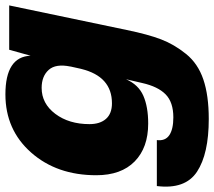

<svg xmlns="http://www.w3.org/2000/svg" viewBox="-73 -527 792 710"><g transform="rotate(-90 323.0 -172.0)"><path d="M567 -99Q551 -21 532.5 27.5Q514 76 478.5 120Q443 164 384 184Q325 204 238 204Q109 204 43 160.5Q-23 117 -10 12H160Q156 43 178 58Q200 73 244 73Q300 73 329 44.5Q358 16 371 -42L385 -102Q365 -56 324 -38Q283 -20 221 -20Q132 -20 81 -70Q30 -120 30 -212Q30 -358 114 -453Q198 -548 329 -548Q468 -548 472 -455L494 -534H658ZM219 -237Q219 -198 238.5 -176Q258 -154 296 -154Q395 -154 423 -267L424 -271L432 -307V-308Q443 -362 419.5 -388Q396 -414 353 -414Q295 -414 257 -363.5Q219 -313 219 -237Z"/></g></svg>

Font: Nacelle Heavy
Style: Italic
Weight: 800
Italic angle: -12°
Designer: Sora Sagano
Foundry: Sora Sagano
Version: Version 1.000;FEAKit 1.0